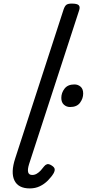

<svg xmlns="http://www.w3.org/2000/svg" viewBox="-20 -1035 484 1071"><path d="M146 16Q82 16 60.5 -28.5Q39 -73 65 -152L335 -983Q342 -1003 351.5 -1009Q361 -1015 380 -1015Q411 -1015 419.5 -1005.5Q428 -996 421 -976L142 -119Q133 -90 137 -74.5Q141 -59 160 -59Q173 -59 185 -66Q197 -73 207.5 -84.5Q218 -96 226 -107Q233 -116 242.5 -119Q252 -122 268 -112Q284 -102 285 -91.5Q286 -81 280 -70Q267 -48 247 -28Q227 -8 202 4Q177 16 146 16ZM371 -438Q351 -438 336.5 -451Q322 -464 322 -489Q322 -517 340 -540.5Q358 -564 395 -564Q415 -564 429.5 -551.5Q444 -539 444 -513Q444 -486 426.5 -462Q409 -438 371 -438Z"/></svg>

Font: Playwrite MX
Style: Regular
Weight: 400
Designer: Veronika Burian, José Scaglione
Foundry: TypeTogether
Version: Version 1.002